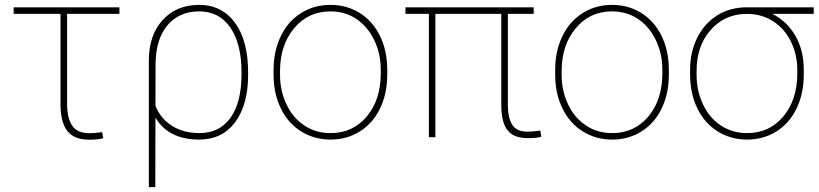

<svg xmlns="http://www.w3.org/2000/svg" viewBox="-20 -558 3330 781"><path d="M465.8 -528.3C465.8 -528.3 35.6 -528.3 35.6 -528.3C35.6 -528.3 35.6 -501.5 35.6 -501.5C35.6 -501.5 226.1 -501.5 226.1 -501.5C226.1 -501.5 226.1 -130.9 226.1 -130.9C226.1 -130.9 226.1 -130.9 226.1 -130.9C226.6 -82.5 236.3 -46.9 254.9 -23.9C273.4 -1 303.2 10.3 344.7 10.3C344.7 10.3 344.7 10.3 344.7 10.3C367.7 10.3 386.2 8.3 399.9 3.9C399.9 3.9 395.5 -20.5 395.5 -20.5C395.5 -20.5 395.5 -20.5 395.5 -20.5C374.5 -17.6 356.9 -16.1 343.3 -16.1C343.3 -16.1 343.3 -16.1 343.3 -16.1C311.5 -16.1 288.6 -25.9 274.4 -45.9C260.3 -65.9 252.9 -95.7 252.9 -136.2C252.9 -136.2 252.9 -501.5 252.9 -501.5C252.9 -501.5 465.8 -501.5 465.8 -501.5C465.8 -501.5 465.8 -528.3 465.8 -528.3Z M790.5 -538.1C729 -538.1 679.7 -518.1 642.6 -477.5C605 -437 585.9 -382.3 585.4 -313.5C585.4 -313.5 585.4 203.1 585.4 203.1C585.4 203.1 611.8 203.1 611.8 203.1C611.8 203.1 612.3 -79.6 612.3 -79.6C612.3 -79.6 612.3 -79.6 612.3 -79.6C647.5 -20 707 9.8 791 9.8C791 9.8 791 9.8 791 9.8C852.5 9.8 900.9 -13.7 936.5 -61C971.7 -108.4 989.3 -172.9 989.3 -254.4C989.3 -254.4 989.3 -261.7 989.3 -261.7C989.3 -261.7 989.3 -261.7 989.3 -261.7C989.3 -348.6 971.7 -416.5 936 -465.3C900.4 -513.7 851.6 -538.1 790.5 -538.1C790.5 -538.1 790.5 -538.1 790.5 -538.1ZM612.8 -296.9C612.8 -296.9 612.8 -296.9 612.8 -296.9C613.3 -364.7 629.4 -417.5 661.1 -455.1C692.9 -492.7 735.8 -511.7 790.5 -511.7C790.5 -511.7 790.5 -511.7 790.5 -511.7C844.7 -511.7 886.7 -489.7 917 -445.8C947.3 -401.4 962.4 -341.3 962.4 -264.6C962.4 -264.6 962.4 -256.8 962.4 -256.8C962.4 -256.8 962.4 -256.8 962.4 -256.8C962.4 -180.2 947.8 -121.1 918 -79.6C888.2 -37.6 845.7 -16.6 791.5 -16.6C791.5 -16.6 791.5 -16.6 791.5 -16.6C748 -16.6 710.9 -26.4 680.2 -45.9C649.4 -64.9 626.5 -92.3 612.3 -127.4C612.3 -127.4 612.8 -296.9 612.8 -296.9Z M1092.8 -251C1092.8 -251 1092.8 -251 1092.8 -251C1093.3 -201.2 1103 -156.2 1122.6 -116.7C1142.1 -76.7 1169.4 -45.4 1205.1 -23.4C1240.2 -1.5 1280.3 9.8 1324.7 9.8C1369.1 9.8 1409.2 -1.5 1444.8 -23.9C1480 -46.4 1507.3 -77.6 1526.4 -117.7C1545.4 -157.7 1555.2 -203.1 1555.2 -253.9C1555.2 -253.9 1555.2 -277.3 1555.2 -277.3C1555.2 -277.3 1555.2 -277.3 1555.2 -277.3C1554.7 -327.6 1544.9 -372.6 1525.4 -412.6C1505.4 -452.6 1478 -483.4 1442.9 -505.4C1407.7 -527.3 1368.2 -538.1 1323.7 -538.1C1323.7 -538.1 1323.7 -538.1 1323.7 -538.1C1279.3 -538.1 1239.3 -526.9 1204.1 -504.4C1168.5 -481.9 1141.1 -450.7 1122.1 -410.6C1102.5 -370.1 1092.8 -324.7 1092.8 -274.4C1092.8 -274.4 1092.8 -251 1092.8 -251ZM1119.1 -269.5C1119.1 -269.5 1119.1 -269.5 1119.1 -269.5C1119.1 -339.4 1138.2 -397 1176.3 -442.9C1214.4 -488.8 1263.7 -511.7 1323.7 -511.7C1323.7 -511.7 1323.7 -511.7 1323.7 -511.7C1363.3 -511.7 1398.4 -501.5 1429.7 -481C1460.4 -460 1484.9 -431.2 1502.4 -394.5C1520 -357.9 1528.8 -317.9 1528.8 -274.4C1528.8 -274.4 1528.8 -259.3 1528.8 -259.3C1528.8 -259.3 1528.8 -259.3 1528.8 -259.3C1528.8 -188 1509.8 -129.9 1472.2 -84.5C1434.1 -39.1 1384.8 -16.6 1324.7 -16.6C1324.7 -16.6 1324.7 -16.6 1324.7 -16.6C1284.7 -16.6 1249 -26.9 1218.3 -47.4C1187 -67.9 1162.6 -96.7 1145.5 -133.3C1127.9 -169.9 1119.1 -210 1119.1 -253.9C1119.1 -253.9 1119.1 -269.5 1119.1 -269.5Z M2150.9 -528.3C2150.9 -528.3 1629.4 -528.3 1629.4 -528.3C1629.4 -528.3 1629.4 -501.5 1629.4 -501.5C1629.4 -501.5 1724.6 -501.5 1724.6 -501.5C1724.6 -501.5 1724.6 0 1724.6 0C1724.6 0 1751 0 1751 0C1751 0 1751 -501.5 1751 -501.5C1751 -501.5 2019 -501.5 2019 -501.5C2019 -501.5 2019 -128.9 2019 -128.9C2019 -128.9 2019 -128.9 2019 -128.9C2019.5 -83 2027.8 -49.3 2044.4 -28.3C2061 -6.8 2088.4 3.9 2127 3.9C2127 3.9 2127 3.9 2127 3.9C2152.8 3.9 2171.4 2 2182.1 -2C2182.1 -2 2177.7 -26.9 2177.7 -26.9C2177.7 -26.9 2177.7 -26.9 2177.7 -26.9C2157.2 -23.9 2139.6 -22.5 2125.5 -22.5C2125.5 -22.5 2125.5 -22.5 2125.5 -22.5C2096.7 -22.5 2076.7 -31.2 2064.5 -49.3C2052.2 -67.4 2045.9 -94.7 2045.9 -132.3C2045.9 -132.3 2045.9 -501.5 2045.9 -501.5C2045.9 -501.5 2150.9 -501.5 2150.9 -501.5C2150.9 -501.5 2150.9 -528.3 2150.9 -528.3Z M2238.3 -251C2238.3 -251 2238.3 -251 2238.3 -251C2238.8 -201.2 2248.5 -156.2 2268.1 -116.7C2287.6 -76.7 2314.9 -45.4 2350.6 -23.4C2385.7 -1.5 2425.8 9.8 2470.2 9.8C2514.6 9.8 2554.7 -1.5 2590.3 -23.9C2625.5 -46.4 2652.8 -77.6 2671.9 -117.7C2690.9 -157.7 2700.7 -203.1 2700.7 -253.9C2700.7 -253.9 2700.7 -277.3 2700.7 -277.3C2700.7 -277.3 2700.7 -277.3 2700.7 -277.3C2700.2 -327.6 2690.4 -372.6 2670.9 -412.6C2650.9 -452.6 2623.5 -483.4 2588.4 -505.4C2553.2 -527.3 2513.7 -538.1 2469.2 -538.1C2469.2 -538.1 2469.2 -538.1 2469.2 -538.1C2424.8 -538.1 2384.8 -526.9 2349.6 -504.4C2314 -481.9 2286.6 -450.7 2267.6 -410.6C2248 -370.1 2238.3 -324.7 2238.3 -274.4C2238.3 -274.4 2238.3 -251 2238.3 -251ZM2264.6 -269.5C2264.6 -269.5 2264.6 -269.5 2264.6 -269.5C2264.6 -339.4 2283.7 -397 2321.8 -442.9C2359.9 -488.8 2409.2 -511.7 2469.2 -511.7C2469.2 -511.7 2469.2 -511.7 2469.2 -511.7C2508.8 -511.7 2543.9 -501.5 2575.2 -481C2606 -460 2630.4 -431.2 2647.9 -394.5C2665.5 -357.9 2674.3 -317.9 2674.3 -274.4C2674.3 -274.4 2674.3 -259.3 2674.3 -259.3C2674.3 -259.3 2674.3 -259.3 2674.3 -259.3C2674.3 -188 2655.3 -129.9 2617.7 -84.5C2579.6 -39.1 2530.3 -16.6 2470.2 -16.6C2470.2 -16.6 2470.2 -16.6 2470.2 -16.6C2430.2 -16.6 2394.5 -26.9 2363.8 -47.4C2332.5 -67.9 2308.1 -96.7 2291 -133.3C2273.4 -169.9 2264.6 -210 2264.6 -253.9C2264.6 -253.9 2264.6 -269.5 2264.6 -269.5Z M3290 -528.3C3290 -528.3 3015.1 -528.3 3015.1 -528.3C3015.1 -528.3 3015.1 -528.3 3015.1 -528.3C2971.7 -527.8 2932.1 -517.1 2897.5 -495.6C2862.8 -473.6 2835.4 -443.4 2816.4 -404.8C2796.9 -366.2 2787.1 -322.8 2787.1 -274.4C2787.1 -274.4 2787.1 -251 2787.1 -251C2787.1 -251 2787.1 -251 2787.1 -251C2787.6 -201.2 2797.4 -156.2 2816.9 -116.7C2836.4 -76.7 2863.8 -45.4 2899.4 -23.4C2934.6 -1.5 2974.6 9.8 3019 9.8C3063.5 9.8 3103.5 -1.5 3139.2 -23.9C3174.3 -46.4 3201.7 -77.6 3220.7 -117.7C3239.7 -157.7 3249.5 -203.1 3249.5 -254.4C3249.5 -254.4 3249.5 -274.4 3249.5 -274.4C3249.5 -274.4 3249.5 -274.4 3249.5 -274.4C3249.5 -326.7 3238.3 -372.1 3215.8 -411.6C3193.4 -451.2 3162.1 -481 3121.6 -501.5C3121.6 -501.5 3290 -501.5 3290 -501.5C3290 -501.5 3290 -528.3 3290 -528.3ZM2813.5 -269C2813.5 -269 2813.5 -269 2813.5 -269C2813.5 -336.9 2832.5 -392.6 2870.6 -436C2908.7 -479.5 2958 -501.5 3018.1 -501.5C3018.1 -501.5 3018.1 -501.5 3018.1 -501.5C3057.6 -501.5 3093.3 -491.7 3124.5 -471.7C3155.8 -451.7 3180.2 -423.8 3197.3 -388.7C3214.4 -353.5 3223.1 -315.4 3223.1 -274.4C3223.1 -274.4 3223.1 -259.3 3223.1 -259.3C3223.1 -259.3 3223.1 -259.3 3223.1 -259.3C3223.1 -188 3204.1 -129.9 3166.5 -84.5C3128.4 -39.1 3079.1 -16.6 3019 -16.6C3019 -16.6 3019 -16.6 3019 -16.6C2979 -16.6 2943.4 -26.9 2912.6 -47.4C2881.3 -67.9 2856.9 -96.7 2839.8 -133.3C2822.3 -169.9 2813.5 -210 2813.5 -253.9C2813.5 -253.9 2813.5 -269 2813.5 -269Z"/></svg>

Font: WOX
Style: Regular
Weight: 500
Designer: Google
Foundry: ""
Version: ""